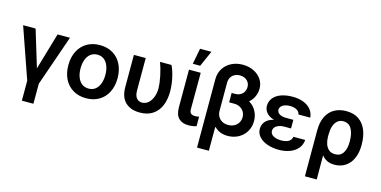

<svg xmlns="http://www.w3.org/2000/svg" viewBox="-87 -1237 3796 1913"><g transform="rotate(15 1811.0 -280.5)"><path d="M146.5 -530.3 261.7 -150.4 373 -530.3H501L319.3 -6.8V199.2H200.2V-6.8L17.6 -530.3Z M555.7 -262.7Q555.7 -344.7 586.9 -406.7Q618.2 -468.8 675.8 -502.9Q733.4 -537.1 809.6 -537.1Q886.2 -537.1 943.8 -502.9Q1001.5 -468.8 1032.5 -406.7Q1063.5 -344.7 1063.5 -262.7Q1063.5 -181.2 1032.2 -119.1Q1001 -57.1 943.6 -23.2Q886.2 10.7 809.6 10.7Q733.4 10.7 675.8 -23.4Q618.2 -57.6 586.9 -119.4Q555.7 -181.2 555.7 -262.7ZM937.5 -263.7Q937.5 -313 923.1 -352.8Q908.7 -392.6 880.1 -415.5Q851.6 -438.5 810.5 -438.5Q768.6 -438.5 739.5 -415.5Q710.4 -392.6 696 -353Q681.6 -313.5 681.6 -263.7Q681.6 -213.9 696 -174.3Q710.4 -134.8 739.5 -111.8Q768.6 -88.9 810.5 -88.9Q851.6 -88.9 880.1 -111.8Q908.7 -134.8 923.1 -174.3Q937.5 -213.9 937.5 -263.7Z M1282.2 -530.3V-199.2Q1282.2 -142.6 1304.2 -117.2Q1326.2 -91.8 1360.4 -91.8Q1396.5 -91.8 1424.6 -116.2Q1452.6 -140.6 1468 -181.6Q1483.4 -222.7 1483.4 -269.5Q1481.9 -329.1 1467.3 -398.9Q1452.6 -468.8 1429.7 -530.3H1547.9Q1571.3 -484.9 1587.4 -412.4Q1603.5 -339.8 1603.5 -269.5Q1603.5 -189.9 1578.1 -127Q1552.7 -64 1499 -27.1Q1445.3 9.8 1364.3 9.8Q1269 9.8 1214.6 -42.5Q1160.2 -94.7 1160.2 -200.2V-530.3Z M1849.6 -530.3 1848.6 -154.3Q1848.6 -123 1863.5 -110.8Q1878.4 -98.6 1906.2 -98.6Q1922.9 -98.6 1947.3 -103.5V-5.9Q1909.2 6.8 1866.2 6.8Q1800.8 6.8 1764.6 -29.1Q1728.5 -64.9 1728.5 -142.6V-530.3ZM1781.2 -759.8H1898.4L1826.2 -596.7H1750Z M2457 -528.3Q2457 -486.8 2439.5 -447.5Q2421.9 -408.2 2388.7 -379.9Q2436.5 -352.5 2461.9 -305.2Q2487.3 -257.8 2487.3 -202.1Q2487.3 -142.1 2459 -94.2Q2430.7 -46.4 2381.1 -19.3Q2331.5 7.8 2270.5 7.8Q2185.1 7.8 2133.8 -45.9L2128.9 -43.9V199.2H2006.8V-508.8Q2007.3 -569.8 2037.4 -617.2Q2067.4 -664.6 2119.4 -690.7Q2171.4 -716.8 2235.4 -716.8Q2297.4 -716.8 2348.1 -692.4Q2398.9 -668 2428 -624.8Q2457 -581.5 2457 -528.3ZM2247.1 -98.6Q2283.2 -98.6 2310.5 -113.8Q2337.9 -128.9 2352.5 -154.5Q2367.2 -180.2 2367.2 -210.9Q2367.2 -241.7 2352.3 -266.4Q2337.4 -291 2311.3 -305.2Q2285.2 -319.3 2252.9 -319.3H2199.2V-416H2233.4Q2267.6 -416 2291 -430.2Q2314.5 -444.3 2325.7 -466.6Q2336.9 -488.8 2336.9 -512.7Q2336.9 -539.6 2324 -561Q2311 -582.5 2287.8 -594.5Q2264.6 -606.4 2235.4 -606.4Q2205.1 -606.4 2180.9 -594Q2156.7 -581.5 2142.8 -558.1Q2128.9 -534.7 2128.9 -502.9V-211.9Q2128.9 -180.7 2143.1 -154.8Q2157.2 -128.9 2184.1 -113.8Q2210.9 -98.6 2247.1 -98.6Z M2675.8 -267.1Q2622.6 -282.2 2597.2 -313.7Q2571.8 -345.2 2571.3 -382.8Q2571.8 -431.2 2600.3 -466.1Q2628.9 -501 2679.9 -519Q2731 -537.1 2797.9 -537.1Q2859.9 -537.1 2908.7 -518.6Q2957.5 -500 2986.6 -464.6Q3015.6 -429.2 3019.5 -380.9H2897.5Q2892.6 -410.2 2865 -425.8Q2837.4 -441.4 2793 -441.4Q2762.2 -441.4 2739.5 -432.6Q2716.8 -423.8 2704.8 -409.2Q2692.9 -394.5 2692.4 -376Q2693.4 -348.1 2718.8 -332.3Q2744.1 -316.4 2791 -316.4H2862.3V-227.5H2791Q2761.7 -227.5 2737.3 -218.8Q2712.9 -210 2698.7 -193.6Q2684.6 -177.2 2684.6 -155.3Q2684.6 -135.7 2697.8 -120.1Q2710.9 -104.5 2736.1 -95.7Q2761.2 -86.9 2794.9 -86.9Q2846.2 -86.9 2873.3 -103.3Q2900.4 -119.6 2907.2 -153.3H3028.3Q3024.9 -102.5 2993.9 -65.7Q2962.9 -28.8 2911.9 -9.5Q2860.8 9.8 2798.8 9.8Q2731.9 9.8 2678.2 -9.3Q2624.5 -28.3 2593.5 -63.5Q2562.5 -98.6 2562.5 -144.5Q2562.5 -187 2589.8 -219.7Q2617.2 -252.4 2675.8 -267.1Z M3351.6 -537.1Q3429.7 -537.1 3481.7 -500.7Q3533.7 -464.4 3558.8 -401.1Q3584 -337.9 3584 -255.9V-246.1Q3584 -169.9 3558.3 -112.1Q3532.7 -54.2 3484.9 -22.2Q3437 9.8 3372.1 9.8Q3328.1 9.8 3295.9 -5.6Q3263.7 -21 3240.2 -51.3L3241.2 197.3H3119.1V-277.3Q3119.1 -361.3 3147.9 -419.7Q3176.8 -478 3229.2 -507.6Q3281.7 -537.1 3351.6 -537.1ZM3239.3 -236.3Q3240.2 -200.2 3251.2 -167.7Q3262.2 -135.3 3286.6 -114Q3311 -92.8 3350.6 -92.8Q3407.7 -92.8 3434.3 -136.2Q3460.9 -179.7 3460.9 -246.1V-255.9Q3460.9 -334.5 3433.6 -383.1Q3406.2 -431.6 3348.6 -431.6Q3311 -431.6 3286.4 -409.2Q3261.7 -386.7 3250.5 -350.1Q3239.3 -313.5 3239.3 -269.5Z"/></g></svg>

Font: Pretendard GOV SemiBold
Style: Regular
Weight: 600
Designer: Base glyphs from Inter by Rasmus Andersson; Hangeul glyphs from Noto Sans CJK(Source Han Sans) by Jang Soo-young and Kan
Foundry: Kil Hyung-jin
Version: Version 1.309